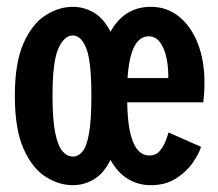

<svg xmlns="http://www.w3.org/2000/svg" viewBox="-20 -532 640 563"><path d="M193.5 11Q153 11 114 -13.5Q75 -38 49.2 -95.5Q23.5 -153 23.5 -251Q23.5 -348.5 49.2 -405.8Q75 -463 114 -487.5Q153 -512 193.5 -512Q226 -512 255 -495.2Q284 -478.5 304 -439Q344.5 -512 422.5 -512Q469.5 -512 505 -483.2Q540.5 -454.5 560 -404.5Q579.5 -354.5 579.5 -290.5Q579.5 -267.5 578.2 -253.5Q577 -239.5 576 -232H353Q355.5 -76 418 -76Q436.5 -76 447.8 -88.8Q459 -101.5 465.2 -117.5Q471.5 -133.5 474 -143.5L569.5 -101.5Q564 -82.5 546 -56Q528 -29.5 497 -9.2Q466 11 422 11Q385.5 11 355.2 -7.2Q325 -25.5 304 -63Q284 -23 255.2 -6Q226.5 11 193.5 11ZM193.5 -73Q210 -73 222.2 -88Q234.5 -103 241.2 -141.8Q248 -180.5 248 -251Q248 -352.5 233 -390.2Q218 -428 193.5 -428Q168.5 -428 151.2 -390Q134 -352 134 -251Q134 -180.5 142 -142Q150 -103.5 163.5 -88.2Q177 -73 193.5 -73ZM354 -303H473.5V-309.5Q473.5 -337.5 467.8 -364Q462 -390.5 449.2 -408Q436.5 -425.5 416 -425.5Q362 -425.5 354 -303Z"/></svg>

Font: Trispace Condensed Medium
Style: Regular
Weight: 500
Width: 3
Designer: Tyler Finck
Foundry: Etcetera Type Company
Version: Version 1.210; ttfautohint (v1.8.3)